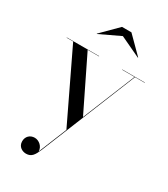

<svg xmlns="http://www.w3.org/2000/svg" viewBox="-226 -782 1004 1147"><g transform="rotate(30 276.0 -208.5)"><path d="M298 -634.5 440 -567.5 441 -569.5 331 -679.5H266L156 -569.5L157 -567.5ZM235 -458V-460H12V-458H57L286 19.5L207 214C207 180.5 176.5 154.5 146.5 154.5C114.5 154.5 91 177 91 210C91 248 122.5 263.5 147.5 263.5C185.5 263.5 199.5 239 217.5 198L483.5 -458H550.5V-460H395V-458H480.5L333.5 -96.5L157 -458Z"/></g></svg>

Font: Bodoni* 96pt
Style: Regular
Weight: 400
Version: Version 2.3